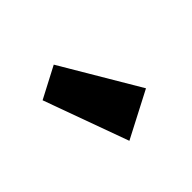

<svg xmlns="http://www.w3.org/2000/svg" viewBox="-43 -1035 499 499"><g transform="rotate(45 207.0 -785.0)"><path d="M350 -764 116 -679 71 -765 284 -891Z"/></g></svg>

Font: Xiangcui Wave Sans Xiangcui Wave Sans
Style: Regular
Weight: 800
Width: 3
Version: Version 0.920;March 28, 2024;FontCreator 14.0.0.2814 64-bit